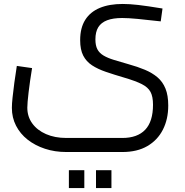

<svg xmlns="http://www.w3.org/2000/svg" viewBox="-20 -520 936 970"><path d="M315 248Q257 248 207 231.5Q157 215 119.5 185.5Q82 156 61 115Q40 74 40 25Q40 5 43.5 -28Q47 -61 52.5 -102.5Q58 -144 65 -187L142 -176Q131 -109 124.5 -54Q118 1 118 24Q118 69 143 103.5Q168 138 212.5 157.5Q257 177 315 177H598Q674 177 713.5 135.5Q753 94 753 9Q753 -32 740.5 -55.5Q728 -79 696.5 -95Q665 -111 607 -128Q556 -143 515 -157Q474 -171 445 -190Q416 -209 400.5 -239Q385 -269 385 -317Q385 -379 410.5 -419.5Q436 -460 484 -480Q532 -500 600 -500Q634 -500 678 -495Q722 -490 801 -477L792 -412Q722 -420 675 -424.5Q628 -429 597 -429Q551 -429 521 -417.5Q491 -406 476.5 -382.5Q462 -359 462 -321Q462 -290 472 -271Q482 -252 503 -239.5Q524 -227 555 -217.5Q586 -208 628 -196Q675 -183 712 -167.5Q749 -152 775.5 -129.5Q802 -107 816 -72.5Q830 -38 830 13Q830 82 803 135Q776 188 724.5 218Q673 248 598 248ZM328 430V340H406V430ZM465 430V340H543V430Z"/></svg>

Font: Cairo Play
Style: Regular
Weight: 400
Designer: Mohamed Gaber, Accademia di Belle Arti di Urbino
Foundry: Kief Type Foundry, Accademia di Belle Arti di Urbino
Version: Version 3.119